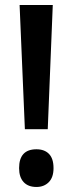

<svg xmlns="http://www.w3.org/2000/svg" viewBox="-20 -734 289 764"><path d="M170 -220H79L58 -714H190ZM56 -65Q56 -140 125 -140Q157 -140 175 -121.5Q193 -103 193 -65Q193 -28 174 -9Q155 10 125 10Q92 10 74 -9.5Q56 -29 56 -65Z"/></svg>

Font: Noto Sans Lao UI ExtCond SemBd
Style: Regular
Weight: 600
Width: 2
Designer: Monotype Design Team
Foundry: Monotype Imaging Inc.
Version: Version 2.000; ttfautohint (v1.8.4.7-5d5b)